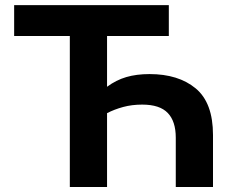

<svg xmlns="http://www.w3.org/2000/svg" viewBox="-20 -748 935 768"><path d="M578.1 -451.7Q693.8 -451.7 762.9 -394.3Q832 -336.9 832 -208V0H683.1V-197.3Q683.1 -262.7 651.1 -296.1Q619.1 -329.6 548.8 -329.6Q507.8 -329.6 472.7 -320.1Q437.5 -310.5 408.2 -295.4V0H259.3V-604H36.6V-727.5H655.3V-604H408.2V-400.9Q444.3 -427.7 485.1 -439.7Q525.9 -451.7 578.1 -451.7Z"/></svg>

Font: Inter
Style: Bold
Weight: 700
Designer: Rasmus Andersson
Foundry: rsms
Version: Version 4.001;git-9221beed3